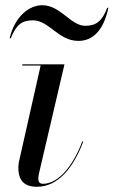

<svg xmlns="http://www.w3.org/2000/svg" viewBox="-20 -707 436 737"><path d="M106 -629C168.5 -629 203.5 -550 281 -550C330 -550 376 -582 396 -677H391.5C372 -625.5 349 -608 307 -608C251.5 -608 212.5 -687 142 -687C93 -687 37 -645 17 -560H21.5C41.5 -611.5 64 -629 106 -629ZM299.5 -163 296 -164.5C261 -71 204.5 -1.5 145 -1.5C132 -1.5 127 -9.5 127 -20.5C127 -25.5 128 -32.5 129 -38.5L227.5 -460H65.5V-455.5H136L52.5 -85C51.5 -79 50.5 -68 50.5 -63C50.5 -13 74.5 10 121.5 10C203 10 261.5 -63 299.5 -163Z"/></svg>

Font: Bodoni* 36pt
Style: Italic
Weight: 400
Italic angle: -13°
Version: Version 2.3